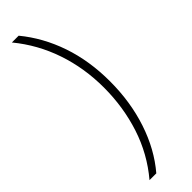

<svg xmlns="http://www.w3.org/2000/svg" viewBox="-298 -708 860 860"><g transform="rotate(-45 132.0 -278.0)"><path d="M223 -280Q223 -150 185.5 -37Q148 76 78 158H35Q111 68 147.5 -44Q184 -156 184 -280Q184 -403 146.5 -513.5Q109 -624 35 -714H78Q148 -629 185.5 -519.5Q223 -410 223 -280Z"/></g></svg>

Font: Noto Sans Lao Looped UI ExtLight
Style: Regular
Weight: 200
Designer: Mark Frömberg, Ben Mitchell
Foundry: The Fontpad Ltd
Version: Version 1.001; ttfautohint (v1.8.4.7-5d5b)